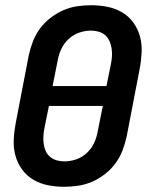

<svg xmlns="http://www.w3.org/2000/svg" viewBox="-20 -702 590 734"><path d="M225 12Q193 12 163 6Q133 0 107.5 -15Q82 -30 64.5 -54Q47 -78 39 -107Q31 -136 32.5 -168Q34 -200 40 -231L90 -491Q96 -518 106 -544Q116 -570 133 -593Q150 -616 173.5 -634Q197 -652 222.5 -663Q248 -674 274.5 -678Q301 -682 328 -682Q360 -682 390.5 -676Q421 -670 446.5 -655Q472 -640 489.5 -616Q507 -592 515 -563Q523 -534 521.5 -502Q520 -470 514 -439L464 -179Q458 -152 448 -126Q438 -100 421 -77Q404 -54 380.5 -36Q357 -18 331.5 -7Q306 4 279 8Q252 12 225 12ZM387 -373 404 -457Q407 -472 408 -487.5Q409 -503 406.5 -518Q404 -533 398 -546Q392 -559 381.5 -568Q371 -577 357 -581Q343 -585 327 -585Q306 -585 283.5 -577.5Q261 -570 243 -553.5Q225 -537 215 -516Q205 -495 201 -473L181 -373ZM227 -85Q248 -85 270.5 -92.5Q293 -100 311 -116.5Q329 -133 339 -154Q349 -175 353 -197L373 -297H167L150 -213Q147 -198 146 -182.5Q145 -167 147 -152Q149 -137 155 -124Q161 -111 172 -102Q183 -93 197 -89Q211 -85 227 -85Z"/></svg>

Font: Lode Term
Style: Bold Italic
Weight: 700
Italic angle: -11°
Monospace: yes
Designer: Belleve Invis
Foundry: Belleve Invis
Version: Version 29.2.0